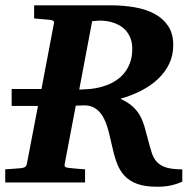

<svg xmlns="http://www.w3.org/2000/svg" viewBox="-33 -691 736 727"><path d="M657.2 -2.9Q634.3 6.8 612.3 11.5Q590.3 16.1 563 16.1Q516.6 16.1 486.8 5.4Q457 -5.4 438 -26.1Q418.9 -46.9 408.2 -77.1Q397.5 -107.4 389.2 -147Q385.7 -161.6 382.1 -178Q378.4 -194.3 373.3 -210.4Q368.2 -226.6 361.1 -241.2Q354 -255.9 343.5 -267.3Q333 -278.8 319.1 -285.4Q305.2 -292 286.1 -292Q279.8 -292 271 -291.5Q262.2 -291 253.9 -291L211.9 -69.8Q210.4 -61.5 214.4 -58.8Q218.3 -56.2 228 -55.2Q236.8 -54.2 247.1 -53.2Q255.4 -52.2 266.6 -51.5Q277.8 -50.8 289.1 -49.8V0H-13.2V-49.8Q-2 -50.8 8.5 -51.3Q19 -51.8 27.3 -52.7Q37.1 -53.7 45.9 -54.2Q55.2 -55.2 60.8 -58.1Q66.4 -61 68.8 -70.8L110.8 -290H11.2V-354H124L170.9 -601.1Q173.3 -609.4 168.5 -612.3Q163.6 -615.2 153.8 -616.2Q144.5 -616.7 135.3 -617.7Q127 -618.7 116.7 -619.4Q106.4 -620.1 96.2 -621.1V-670.9H384.8Q435.1 -670.9 478.5 -663.1Q522 -655.3 554.2 -637.5Q586.4 -619.6 604.7 -591.1Q623 -562.5 623 -521Q623 -481.4 607.7 -449.5Q592.3 -417.5 565.4 -392.1Q538.6 -366.7 502 -347.9Q465.3 -329.1 422.9 -316.9Q451.7 -303.7 469.2 -287.8Q486.8 -272 497.6 -252.2Q508.3 -232.4 514.9 -208.7Q521.5 -185.1 528.8 -157.2Q535.6 -130.9 542.2 -110.8Q548.8 -90.8 561.8 -77.1Q574.7 -63.5 596.9 -56.6Q619.1 -49.8 657.2 -49.8ZM467.8 -505.9Q467.8 -530.3 460.4 -547.9Q453.1 -565.4 441.7 -577.4Q430.2 -589.4 416 -596.7Q401.9 -604 387.7 -607.7Q373.5 -611.3 361.1 -612.3Q348.6 -613.3 340.8 -612.8L315.9 -610.8L267.1 -352.1H273.9Q278.3 -352.1 282.2 -352.5Q287.1 -352.5 292 -353Q311 -353.5 331.5 -357.4Q352.1 -361.3 371.6 -368.7Q391.1 -376 408.4 -387.7Q425.8 -399.4 439 -416.3Q452.1 -433.1 460 -455.3Q467.8 -477.5 467.8 -505.9Z"/></svg>

Font: Charis SIL Afr
Style: Bold Italic
Weight: 700
Italic angle: -11°
Foundry: SIL International
Version: Version 5.000